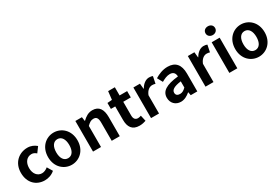

<svg xmlns="http://www.w3.org/2000/svg" viewBox="71 -1919 4404 3041"><g transform="rotate(-30 2273.0 -398.0)"><path d="M317 14C379 14 447 -7 500 -54L442 -151C411 -125 373 -106 333 -106C252 -106 194 -174 194 -279C194 -385 252 -454 337 -454C369 -454 395 -441 423 -417L493 -512C452 -547 399 -574 330 -574C178 -574 44 -466 44 -279C44 -94 162 14 317 14Z M810 14C950 14 1079 -94 1079 -279C1079 -466 950 -574 810 -574C670 -574 541 -466 541 -279C541 -94 670 14 810 14ZM810 -106C734 -106 691 -174 691 -279C691 -385 734 -454 810 -454C886 -454 929 -385 929 -279C929 -174 886 -106 810 -106Z M1202 0H1348V-385C1390 -426 1419 -448 1465 -448C1520 -448 1544 -417 1544 -331V0H1691V-349C1691 -490 1639 -574 1518 -574C1442 -574 1385 -534 1336 -486H1332L1322 -560H1202Z M2048 14C2097 14 2136 3 2166 -7L2142 -114C2127 -108 2105 -102 2087 -102C2037 -102 2011 -132 2011 -196V-444H2149V-560H2011V-710H1888L1871 -560L1785 -553V-444H1864V-196C1864 -70 1915 14 2048 14Z M2263 0H2409V-334C2441 -415 2494 -444 2538 -444C2561 -444 2577 -441 2596 -435L2622 -562C2605 -569 2587 -574 2556 -574C2498 -574 2438 -534 2397 -461H2393L2383 -560H2263Z M2806 14C2870 14 2926 -18 2975 -60H2978L2989 0H3109V-327C3109 -489 3036 -574 2894 -574C2806 -574 2726 -541 2660 -500L2713 -403C2765 -433 2815 -456 2867 -456C2936 -456 2960 -414 2962 -359C2737 -335 2640 -272 2640 -152C2640 -57 2706 14 2806 14ZM2854 -101C2811 -101 2780 -120 2780 -164C2780 -214 2826 -251 2962 -269V-156C2927 -121 2896 -101 2854 -101Z M3259 0H3405V-334C3437 -415 3490 -444 3534 -444C3557 -444 3573 -441 3592 -435L3618 -562C3601 -569 3583 -574 3552 -574C3494 -574 3434 -534 3393 -461H3389L3379 -560H3259Z M3695 0H3841V-560H3695ZM3769 -650C3819 -650 3856 -684 3856 -730C3856 -778 3819 -810 3769 -810C3718 -810 3681 -778 3681 -730C3681 -684 3718 -650 3769 -650Z M4233 14C4373 14 4502 -94 4502 -279C4502 -466 4373 -574 4233 -574C4093 -574 3964 -466 3964 -279C3964 -94 4093 14 4233 14ZM4233 -106C4157 -106 4114 -174 4114 -279C4114 -385 4157 -454 4233 -454C4309 -454 4352 -385 4352 -279C4352 -174 4309 -106 4233 -106Z"/></g></svg>

Font: Noto Sans T Chinese Bold
Style: Bold
Weight: 700
Designer: Ryoko NISHIZUKA (kana & ideographs); Paul D. Hunt (Latin, Greek & Cyrillic); Wenlong ZHANG (bopomofo); Sandoll Communica
Foundry: Adobe Systems Incorporated
Version: Version 1.000;PS 1;hotconv 1.0.78;makeotf.lib2.5.61930